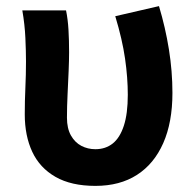

<svg xmlns="http://www.w3.org/2000/svg" viewBox="-20 -594 636 628"><path d="M292 14Q213 14 161.5 -15.5Q110 -45 85.5 -97.5Q61 -150 61 -220Q61 -264 63 -307Q65 -350 65 -393Q65 -426 63 -470Q61 -514 53 -560H196Q202 -531 204 -496.5Q206 -462 206 -423Q206 -398 204.5 -362Q203 -326 201 -285.5Q199 -245 199 -209Q199 -174 212 -151Q225 -128 246 -117Q267 -106 292 -106Q325 -106 348.5 -124.5Q372 -143 385 -182.5Q398 -222 398 -284Q398 -340 389 -402.5Q380 -465 357 -541L500 -574Q521 -504 532.5 -432.5Q544 -361 544 -290Q544 -194 514 -126Q484 -58 428 -22Q372 14 292 14Z"/></svg>

Font: Noto Sans KR
Style: Bold
Weight: 700
Designer: Ryoko NISHIZUKA  (kana, bopomofo & ideographs); Paul D. Hunt (Latin, Greek & Cyrillic); Sandoll Communications , Soo-you
Foundry: Adobe
Version: Version 2.004-H2;hotconv 1.0.118;makeotfexe 2.5.65603